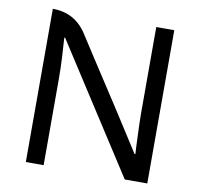

<svg xmlns="http://www.w3.org/2000/svg" viewBox="-79 -798 919 881"><g transform="rotate(10 380.0 -357.0)"><path d="M663.1 0H558.1L175.8 -592.8H171.9L177.2 -506.3Q180.2 -454.1 180.2 -398.9V0H97.2V-713.9Q201.2 -713.9 257.3 -626Q313.5 -538.1 325.7 -520L457.5 -317.4Q477.5 -286.1 530 -204.3Q582.5 -122.6 582 -123H585.9Q585 -134.8 584 -156.7L580.1 -259.3Q579.1 -287.1 579.1 -311V-713.9H663.1Z"/></g></svg>

Font: NotoSansMyanmarRegular
Style: Regular
Weight: 400
Designer: Monotype Design team
Foundry: Monotype Imaging Inc.
Version: Version 1.05